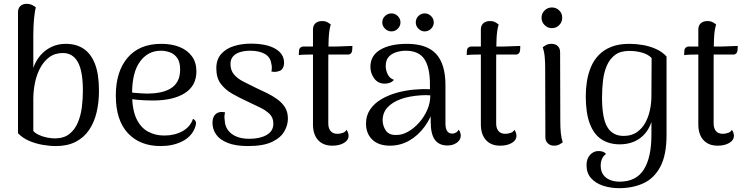

<svg xmlns="http://www.w3.org/2000/svg" viewBox="-20 -750 3912 1003"><path d="M272 13Q239 13 202 6.5Q165 0 131.5 -14.5Q98 -29 74 -54V-686Q74 -707 86.5 -718.5Q99 -730 118 -730Q136 -730 148.5 -723.5Q161 -717 167 -712Q162 -691 159 -663Q156 -635 155 -609Q154 -583 154 -566V-395Q166 -431 190 -459.5Q214 -488 248 -504.5Q282 -521 324 -521Q378 -521 416.5 -495.5Q455 -470 476 -416.5Q497 -363 497 -276Q497 -215 484.5 -162.5Q472 -110 445 -70.5Q418 -31 375 -9Q332 13 272 13ZM269 -27Q315 -28 343 -50.5Q371 -73 386.5 -109.5Q402 -146 407.5 -189.5Q413 -233 413 -276Q413 -379 386.5 -426Q360 -473 309 -473Q266 -473 236.5 -450.5Q207 -428 188.5 -392Q170 -356 162 -314Q154 -272 154 -233V-66Q163 -55 181.5 -46Q200 -37 223 -32Q246 -27 269 -27Z M819 13Q711 13 648 -54.5Q585 -122 585 -251Q585 -376 646.5 -448.5Q708 -521 823 -521Q877 -521 918 -504.5Q959 -488 982.5 -456Q1006 -424 1006 -377Q1006 -302 945.5 -263.5Q885 -225 779 -225Q737 -225 699 -228.5Q661 -232 622 -240L624 -273Q649 -268 682.5 -265Q716 -262 748 -261Q783 -261 814.5 -267Q846 -273 870 -287Q894 -301 907.5 -325.5Q921 -350 921 -387Q921 -426 906 -447Q891 -468 868 -476.5Q845 -485 820 -485Q753 -485 711.5 -428.5Q670 -372 670 -261Q670 -178 692.5 -130.5Q715 -83 753 -62.5Q791 -42 838 -42Q892 -42 933 -64.5Q974 -87 988 -129Q998 -125 1002.5 -114.5Q1007 -104 997 -79Q978 -34 930 -10.5Q882 13 819 13Z M1276 13Q1211 13 1169.5 -3.5Q1128 -20 1109 -47.5Q1090 -75 1090 -108Q1090 -125 1096 -139Q1102 -153 1116.5 -160.5Q1131 -168 1156 -163Q1153 -153 1152.5 -143.5Q1152 -134 1154 -121Q1156 -77 1190 -51Q1224 -25 1283 -25Q1338 -25 1373 -45Q1408 -65 1408 -104Q1408 -136 1387.5 -155.5Q1367 -175 1335 -190Q1303 -205 1268 -222Q1229 -240 1193 -260.5Q1157 -281 1133.5 -312Q1110 -343 1110 -393Q1110 -439 1135 -467.5Q1160 -496 1201 -509Q1242 -522 1290 -522Q1372 -522 1418 -495.5Q1464 -469 1464 -422Q1464 -405 1456 -392Q1448 -379 1427 -376Q1420 -374 1413 -374.5Q1406 -375 1398 -376Q1400 -386 1400 -397.5Q1400 -409 1397 -418Q1393 -451 1364 -468Q1335 -485 1287 -485Q1260 -485 1236.5 -478.5Q1213 -472 1198.5 -456.5Q1184 -441 1184 -416Q1184 -383 1202 -361.5Q1220 -340 1250 -324.5Q1280 -309 1313 -293Q1343 -279 1373 -264.5Q1403 -250 1428.5 -231.5Q1454 -213 1469 -189Q1484 -165 1484 -130Q1484 -97 1465.5 -64Q1447 -31 1401.5 -9Q1356 13 1276 13Z M1716 11Q1668 11 1641.5 -18.5Q1615 -48 1615 -100V-596Q1615 -617 1628 -628.5Q1641 -640 1662 -640Q1680 -640 1691 -633.5Q1702 -627 1708 -622Q1699 -594 1697 -549Q1695 -504 1695 -427V-105Q1695 -80 1707 -65.5Q1719 -51 1743 -51Q1757 -51 1771 -56Q1785 -61 1790 -72Q1796 -64 1798.5 -55.5Q1801 -47 1801 -40Q1801 -18 1777 -3.5Q1753 11 1716 11ZM1541 -462 1542 -485Q1543 -496 1549.5 -501.5Q1556 -507 1564 -507H1736Q1740 -507 1752 -507.5Q1764 -508 1778.5 -508.5Q1793 -509 1805 -509.5Q1817 -510 1821 -510L1820 -488Q1819 -477 1813 -471Q1807 -465 1798 -465H1601Q1591 -465 1571 -464.5Q1551 -464 1541 -462Z M2317 10Q2274 10 2252 -19.5Q2230 -49 2230 -114V-203L2249 -194Q2232 -134 2197.5 -87.5Q2163 -41 2117 -15Q2071 11 2017 11Q1958 11 1925 -20.5Q1892 -52 1892 -105Q1892 -146 1913.5 -178Q1935 -210 1972.5 -232Q2010 -254 2058 -267Q2100 -278 2144.5 -282Q2189 -286 2226 -284V-310Q2226 -397 2197 -441Q2168 -485 2099 -485Q2075 -485 2050.5 -477.5Q2026 -470 2010.5 -453Q1995 -436 1995 -404Q1995 -384 2005 -362.5Q2015 -341 2038 -333Q2029 -322 2016 -317.5Q2003 -313 1990 -313Q1955 -313 1935 -340Q1915 -367 1915 -401Q1915 -460 1967 -490.5Q2019 -521 2106 -521Q2210 -521 2258.5 -468Q2307 -415 2307 -305V-105Q2307 -52 2343 -52Q2351 -52 2361 -57Q2371 -62 2376 -73Q2382 -65 2384.5 -56.5Q2387 -48 2387 -42Q2387 -20 2367 -5Q2347 10 2317 10ZM2053 -45Q2082 -45 2112.5 -62.5Q2143 -80 2169 -109Q2195 -138 2211.5 -175Q2228 -212 2228 -252Q2205 -254 2176.5 -252Q2148 -250 2121 -245Q2094 -240 2073 -232Q2029 -216 2004 -188.5Q1979 -161 1979 -122Q1979 -92 1996 -67.5Q2013 -43 2053 -45ZM2025 -586Q2006 -586 1991.5 -600Q1977 -614 1977 -633Q1977 -653 1991.5 -666.5Q2006 -680 2025 -680Q2044 -680 2058 -666Q2072 -652 2072 -633Q2072 -614 2058 -600Q2044 -586 2025 -586ZM2198 -586Q2180 -586 2166 -600Q2152 -614 2152 -633Q2152 -653 2166 -666.5Q2180 -680 2198 -680Q2218 -680 2232 -666Q2246 -652 2246 -633Q2246 -614 2232 -600Q2218 -586 2198 -586Z M2593 11Q2545 11 2518.5 -18.5Q2492 -48 2492 -100V-596Q2492 -617 2505 -628.5Q2518 -640 2539 -640Q2557 -640 2568 -633.5Q2579 -627 2585 -622Q2576 -594 2574 -549Q2572 -504 2572 -427V-105Q2572 -80 2584 -65.5Q2596 -51 2620 -51Q2634 -51 2648 -56Q2662 -61 2667 -72Q2673 -64 2675.5 -55.5Q2678 -47 2678 -40Q2678 -18 2654 -3.5Q2630 11 2593 11ZM2418 -462 2419 -485Q2420 -496 2426.5 -501.5Q2433 -507 2441 -507H2613Q2617 -507 2629 -507.5Q2641 -508 2655.5 -508.5Q2670 -509 2682 -509.5Q2694 -510 2698 -510L2697 -488Q2696 -477 2690 -471Q2684 -465 2675 -465H2478Q2468 -465 2448 -464.5Q2428 -464 2418 -462Z M2863 -603Q2841 -603 2825 -619Q2809 -635 2809 -657Q2809 -680 2825 -695.5Q2841 -711 2863 -711Q2886 -711 2901.5 -695.5Q2917 -680 2917 -657Q2917 -635 2901.5 -619Q2886 -603 2863 -603ZM2907 -114Q2907 -85 2909.5 -57Q2912 -29 2920 -7Q2914 -2 2902.5 4.5Q2891 11 2874 11Q2855 11 2842 -1Q2829 -13 2829 -33L2828 -396Q2828 -425 2825.5 -453Q2823 -481 2815 -503Q2821 -508 2832.5 -514.5Q2844 -521 2861 -521Q2881 -521 2893.5 -509.5Q2906 -498 2906 -477Z M3214 233Q3169 233 3130 220Q3091 207 3067.5 180.5Q3044 154 3044 113Q3044 79 3062.5 59Q3081 39 3106 39Q3134 39 3146 54Q3131 65 3124.5 80.5Q3118 96 3118 115Q3118 143 3130.5 161.5Q3143 180 3165.5 189.5Q3188 199 3217 199Q3303 199 3343 136Q3383 73 3383 -45Q3383 -59 3383 -77.5Q3383 -96 3383 -113Q3365 -58 3322 -27Q3279 4 3217 4Q3163 4 3123 -21.5Q3083 -47 3061.5 -103Q3040 -159 3040 -248Q3040 -286 3046 -324.5Q3052 -363 3066.5 -398.5Q3081 -434 3107 -461.5Q3133 -489 3172.5 -505Q3212 -521 3268 -521Q3302 -521 3337.5 -515Q3373 -509 3406 -494.5Q3439 -480 3462 -455V-45Q3462 59 3430 120Q3398 181 3342 207Q3286 233 3214 233ZM3238 -40Q3278 -40 3305.5 -58.5Q3333 -77 3350 -107Q3367 -137 3375 -174Q3383 -211 3383 -248L3384 -447Q3366 -466 3334.5 -475Q3303 -484 3267 -484Q3221 -484 3193 -463Q3165 -442 3150 -407Q3135 -372 3130 -328.5Q3125 -285 3125 -240Q3125 -133 3152.5 -86.5Q3180 -40 3238 -40Z M3729 11Q3681 11 3654.5 -18.5Q3628 -48 3628 -100V-596Q3628 -617 3641 -628.5Q3654 -640 3675 -640Q3693 -640 3704 -633.5Q3715 -627 3721 -622Q3712 -594 3710 -549Q3708 -504 3708 -427V-105Q3708 -80 3720 -65.5Q3732 -51 3756 -51Q3770 -51 3784 -56Q3798 -61 3803 -72Q3809 -64 3811.5 -55.5Q3814 -47 3814 -40Q3814 -18 3790 -3.5Q3766 11 3729 11ZM3554 -462 3555 -485Q3556 -496 3562.5 -501.5Q3569 -507 3577 -507H3749Q3753 -507 3765 -507.5Q3777 -508 3791.5 -508.5Q3806 -509 3818 -509.5Q3830 -510 3834 -510L3833 -488Q3832 -477 3826 -471Q3820 -465 3811 -465H3614Q3604 -465 3584 -464.5Q3564 -464 3554 -462Z"/></svg>

Font: Arima
Style: Regular
Weight: 400
Designer: Joana Correia and Natanael Gama
Foundry: NDISCOVER
Version: Version 1.101;gftools[0.9.23]